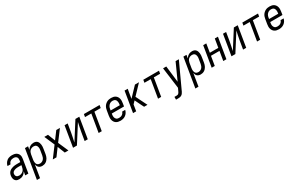

<svg xmlns="http://www.w3.org/2000/svg" viewBox="256 -2256 6488 4198"><g transform="rotate(-30 3500.0 -156.5)"><path d="M149 8Q128 8 107.5 4Q87 0 71 -11Q55 -22 44 -38.5Q33 -55 28 -74.5Q23 -94 22.5 -115Q22 -136 26 -157Q30 -181 41 -205Q52 -229 71.5 -247Q91 -265 115 -276.5Q139 -288 164 -294.5Q189 -301 213.5 -303.5Q238 -306 263 -306H352L359 -347Q362 -369 359.5 -390.5Q357 -412 344 -428Q331 -444 310.5 -451Q290 -458 268 -458Q248 -458 228 -453.5Q208 -449 190 -437.5Q172 -426 160 -407.5Q148 -389 145 -370H67Q71 -392 80.5 -413.5Q90 -435 104.5 -454Q119 -473 138 -488Q157 -503 179 -512Q201 -521 223.5 -524.5Q246 -528 268 -528Q294 -528 319.5 -523.5Q345 -519 367 -508Q389 -497 405.5 -478.5Q422 -460 430.5 -437Q439 -414 439.5 -388Q440 -362 435 -335L380 0H301L317 -94Q304 -71 286 -51Q268 -31 245.5 -17.5Q223 -4 198 2Q173 8 149 8ZM190 -62Q216 -62 242.5 -72Q269 -82 289 -102Q309 -122 319.5 -148Q330 -174 334 -200L340 -236H263Q247 -236 231.5 -235Q216 -234 200 -231Q184 -228 168.5 -222.5Q153 -217 139 -208Q125 -199 115.5 -184.5Q106 -170 104 -155Q101 -135 105 -116.5Q109 -98 121.5 -85Q134 -72 152.5 -67Q171 -62 190 -62Z M472 215 594 -520H672L659 -437Q671 -458 688 -475.5Q705 -493 726 -505Q747 -517 770 -522.5Q793 -528 815 -528Q841 -528 865 -520Q889 -512 905.5 -494Q922 -476 930.5 -453Q939 -430 942 -404.5Q945 -379 943.5 -353Q942 -327 937 -301L918 -181Q914 -158 907 -134.5Q900 -111 888.5 -89.5Q877 -68 860 -49Q843 -30 822 -17Q801 -4 777.5 2Q754 8 730 8Q706 8 683 1Q660 -6 643.5 -21Q627 -36 617 -57.5Q607 -79 603 -102L551 215ZM711 -62Q735 -62 759 -72Q783 -82 800.5 -101Q818 -120 827.5 -144Q837 -168 841 -192L861 -312Q864 -329 865 -346.5Q866 -364 863 -380.5Q860 -397 853.5 -412Q847 -427 835 -438Q823 -449 807 -453.5Q791 -458 774 -458Q750 -458 726 -449.5Q702 -441 684 -423.5Q666 -406 656 -383Q646 -360 642 -337L622 -217Q619 -199 618 -181Q617 -163 619.5 -145.5Q622 -128 628.5 -112Q635 -96 647 -84.5Q659 -73 676 -67.5Q693 -62 711 -62Z M997 0 1194 -264 1083 -520H1175L1247 -335L1385 -520H1477L1279 -256L1391 0H1299L1226 -185L1089 0Z M1508 0 1594 -520H1672L1638 -312Q1628 -255 1615.5 -198Q1603 -141 1591 -84L1868 -520H1966L1880 0H1801L1836 -208Q1845 -265 1858 -322Q1871 -379 1883 -436L1606 0Z M2154 0 2229 -450H2070L2082 -520H2478L2466 -450H2307L2233 0Z M2706 8Q2677 8 2649 2Q2621 -4 2598.5 -18.5Q2576 -33 2560.5 -55.5Q2545 -78 2537.5 -105Q2530 -132 2530.5 -161Q2531 -190 2536 -219L2556 -339Q2560 -364 2568 -389Q2576 -414 2590.5 -436.5Q2605 -459 2625.5 -477Q2646 -495 2670 -507Q2694 -519 2719.5 -523.5Q2745 -528 2770 -528Q2799 -528 2827 -522Q2855 -516 2877 -501Q2899 -486 2914.5 -463.5Q2930 -441 2936.5 -414Q2943 -387 2942.5 -358.5Q2942 -330 2937 -301L2925 -225H2616L2613 -208Q2610 -190 2609 -172.5Q2608 -155 2611.5 -138Q2615 -121 2622.5 -106.5Q2630 -92 2642.5 -81.5Q2655 -71 2672 -66.5Q2689 -62 2706 -62Q2726 -62 2746 -66Q2766 -70 2784 -81.5Q2802 -93 2815 -110.5Q2828 -128 2832 -148H2910Q2903 -115 2884 -84Q2865 -53 2836 -31.5Q2807 -10 2773 -1Q2739 8 2706 8ZM2858 -295 2861 -312Q2864 -330 2864.5 -347.5Q2865 -365 2862 -381.5Q2859 -398 2852 -413Q2845 -428 2832.5 -438.5Q2820 -449 2803 -453.5Q2786 -458 2769 -458Q2752 -458 2735.5 -454.5Q2719 -451 2703.5 -442Q2688 -433 2675.5 -420Q2663 -407 2654 -392Q2645 -377 2640 -360.5Q2635 -344 2633 -328L2627 -295Z M3023 0 3109 -520H3188L3149 -287L3371 -520H3473L3247 -283L3387 0H3302L3272 -59L3191 -225L3128 -159L3102 0Z M3654 0 3729 -450H3570L3582 -520H3978L3966 -450H3807L3733 0Z M3984 215V145H4037Q4050 145 4063 142Q4076 139 4087 129.5Q4098 120 4104.5 108Q4111 96 4117 84L4151 11L4081 -520H4162L4210 -107L4397 -520H4479L4187 113Q4186 116 4184.5 119Q4183 122 4182 124V125Q4172 145 4158 164.5Q4144 184 4124 196Q4104 208 4081.5 211.5Q4059 215 4037 215Z M4472 215 4594 -520H4672L4659 -437Q4671 -458 4688 -475.5Q4705 -493 4726 -505Q4747 -517 4770 -522.5Q4793 -528 4815 -528Q4841 -528 4865 -520Q4889 -512 4905.5 -494Q4922 -476 4930.5 -453Q4939 -430 4942 -404.5Q4945 -379 4943.5 -353Q4942 -327 4937 -301L4918 -181Q4914 -158 4907 -134.5Q4900 -111 4888.5 -89.5Q4877 -68 4860 -49Q4843 -30 4822 -17Q4801 -4 4777.5 2Q4754 8 4730 8Q4706 8 4683 1Q4660 -6 4643.5 -21Q4627 -36 4617 -57.5Q4607 -79 4603 -102L4551 215ZM4711 -62Q4735 -62 4759 -72Q4783 -82 4800.5 -101Q4818 -120 4827.5 -144Q4837 -168 4841 -192L4861 -312Q4864 -329 4865 -346.5Q4866 -364 4863 -380.5Q4860 -397 4853.5 -412Q4847 -427 4835 -438Q4823 -449 4807 -453.5Q4791 -458 4774 -458Q4750 -458 4726 -449.5Q4702 -441 4684 -423.5Q4666 -406 4656 -383Q4646 -360 4642 -337L4622 -217Q4619 -199 4618 -181Q4617 -163 4619.5 -145.5Q4622 -128 4628.5 -112Q4635 -96 4647 -84.5Q4659 -73 4676 -67.5Q4693 -62 4711 -62Z M5008 0 5094 -520H5172L5137 -304H5351L5387 -520H5466L5380 0H5301L5340 -234H5125L5086 0Z M5508 0 5594 -520H5672L5638 -312Q5628 -255 5615.5 -198Q5603 -141 5591 -84L5868 -520H5966L5880 0H5801L5836 -208Q5845 -265 5858 -322Q5871 -379 5883 -436L5606 0Z M6154 0 6229 -450H6070L6082 -520H6478L6466 -450H6307L6233 0Z M6706 8Q6677 8 6649 2Q6621 -4 6598.5 -18.5Q6576 -33 6560.5 -55.5Q6545 -78 6537.5 -105Q6530 -132 6530.5 -161Q6531 -190 6536 -219L6556 -339Q6560 -364 6568 -389Q6576 -414 6590.5 -436.5Q6605 -459 6625.5 -477Q6646 -495 6670 -507Q6694 -519 6719.5 -523.5Q6745 -528 6770 -528Q6799 -528 6827 -522Q6855 -516 6877 -501Q6899 -486 6914.5 -463.5Q6930 -441 6936.5 -414Q6943 -387 6942.5 -358.5Q6942 -330 6937 -301L6925 -225H6616L6613 -208Q6610 -190 6609 -172.5Q6608 -155 6611.5 -138Q6615 -121 6622.5 -106.5Q6630 -92 6642.5 -81.5Q6655 -71 6672 -66.5Q6689 -62 6706 -62Q6726 -62 6746 -66Q6766 -70 6784 -81.5Q6802 -93 6815 -110.5Q6828 -128 6832 -148H6910Q6903 -115 6884 -84Q6865 -53 6836 -31.5Q6807 -10 6773 -1Q6739 8 6706 8ZM6858 -295 6861 -312Q6864 -330 6864.5 -347.5Q6865 -365 6862 -381.5Q6859 -398 6852 -413Q6845 -428 6832.5 -438.5Q6820 -449 6803 -453.5Q6786 -458 6769 -458Q6752 -458 6735.5 -454.5Q6719 -451 6703.5 -442Q6688 -433 6675.5 -420Q6663 -407 6654 -392Q6645 -377 6640 -360.5Q6635 -344 6633 -328L6627 -295Z"/></g></svg>

Font: Iosevka SS04 Oblique
Style: Regular
Weight: 400
Italic angle: -9°
Monospace: yes
Designer: Belleve Invis
Foundry: Belleve Invis
Version: Version 19.0.0; ttfautohint (v1.8.4)